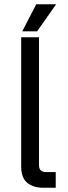

<svg xmlns="http://www.w3.org/2000/svg" viewBox="-20 -886 323 906"><path d="M184 0Q137 0 108.5 -23.5Q80 -47 80 -100V-710H164V-107Q164 -74 197 -74H243V0ZM85 -738 151 -866H245L155 -738Z"/></svg>

Font: Geist
Style: Regular
Weight: 400
Designer: Basement.studio, Andrés Briganti, Mateo Zaragoza
Foundry: Basement.studio, Vercel, Andrés Briganti, Guido Ferreyra, Mateo Zaragoza
Version: Version 1.401